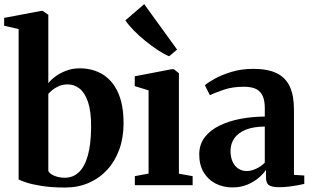

<svg xmlns="http://www.w3.org/2000/svg" viewBox="-22 -870 1466 902"><path d="M-2.5 -749V-786L169.5 -818.5H179L205 -800.5V-479Q216.5 -494.5 238 -510.5Q259.5 -526.5 288.8 -537.8Q318 -549 352.5 -549Q413.5 -549 460 -520.8Q506.5 -492.5 532.5 -435.2Q558.5 -378 558.5 -291Q558.5 -223.5 538.5 -168Q518.5 -112.5 481.8 -72.5Q445 -32.5 394.8 -10.8Q344.5 11 284.5 11Q220 11 173.5 3.5Q127 -4 99.8 -13.2Q72.5 -22.5 65.5 -27V-733.5ZM296 -473.5Q273.5 -473.5 255.5 -465.8Q237.5 -458 225 -447.8Q212.5 -437.5 205 -429V-66.5Q212 -52.5 234.2 -43.8Q256.5 -35 282.5 -35Q321.5 -35 349 -61.5Q376.5 -88 391 -140.8Q405.5 -193.5 406 -272.5Q406.5 -346 391.8 -390Q377 -434 352 -453.8Q327 -473.5 296 -473.5Z M611.5 0V-42.5L676 -54.5V-445.5L611 -465.5V-511.5L785 -545H794.5L818.5 -526V-54L883 -42.5V0ZM772 -606Q749.5 -615 720.5 -634Q691.5 -653 661.5 -677.2Q631.5 -701.5 606.5 -727Q581.5 -752.5 567 -774.5L655.5 -850.5L810 -637L773 -606Z M1069.5 10.5Q1026.5 10.5 991.2 -7.5Q956 -25.5 935 -60.2Q914 -95 914 -144.5Q914 -191.5 940 -225.2Q966 -259 1009.8 -280.2Q1053.5 -301.5 1108.5 -311.8Q1163.5 -322 1222 -322.5V-362Q1222 -395 1213 -417.2Q1204 -439.5 1182.8 -451Q1161.5 -462.5 1123.5 -462.5Q1069.5 -462.5 1028.5 -448.2Q987.5 -434 964 -423L940.5 -469.5Q955 -482.5 987.5 -500.5Q1020 -518.5 1066.2 -532.5Q1112.5 -546.5 1168.5 -546.5Q1236 -546.5 1278 -526Q1320 -505.5 1339.5 -463.2Q1359 -421 1359 -355V-48.5L1407.5 -45.5V-6Q1396.5 -3.5 1376.8 0.2Q1357 4 1334 6.8Q1311 9.5 1289.5 9.5Q1256.5 9.5 1242 0.2Q1227.5 -9 1227.5 -38.5V-72Q1217 -55.5 1194.8 -36Q1172.5 -16.5 1141 -3Q1109.5 10.5 1069.5 10.5ZM1137 -66.5Q1158 -66.5 1181.8 -77.5Q1205.5 -88.5 1222 -106V-275.5Q1167 -275 1131.2 -260Q1095.5 -245 1078.2 -219.5Q1061 -194 1061 -161Q1061 -131.5 1070.8 -110.2Q1080.5 -89 1097.8 -77.8Q1115 -66.5 1137 -66.5Z"/></svg>

Font: Merriweather 72pt
Style: Bold
Weight: 700
Version: Version 2.100